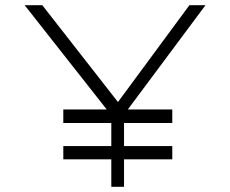

<svg xmlns="http://www.w3.org/2000/svg" viewBox="-20 -720 887 740"><path d="M409 0V-310L419 -263L75 -700H143L443 -316L426 -315L710 -700H772L445 -261L458 -318V0ZM224 -106V-157H644V-106ZM224 -246V-298H644V-246Z"/></svg>

Font: Lexend Peta ExtraLight
Style: Regular
Weight: 250
Version: Version 1.007